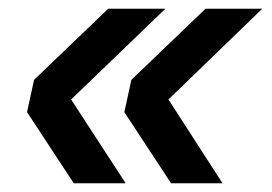

<svg xmlns="http://www.w3.org/2000/svg" viewBox="-20 -496 624 440"><path d="M359 -476 143 -268 268 -76H149L42 -239L58 -313L228 -476ZM581 -476 366 -268 490 -76H372L265 -239L281 -313L451 -476Z"/></svg>

Font: Geist Medium
Style: Italic
Weight: 500
Italic angle: -12°
Designer: Basement.studio, Andrés Briganti, Mateo Zaragoza
Foundry: Basement.studio, Vercel, Andrés Briganti, Guido Ferreyra, Mateo Zaragoza
Version: Version 1.500; ttfautohint (v1.8.4.7-5d5b)